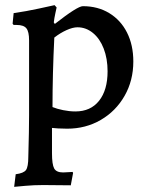

<svg xmlns="http://www.w3.org/2000/svg" viewBox="-20 -489 570 746"><path d="M41 188Q72 184 81 171.5Q90 159 90 120Q93 15 93 -41V-332Q93 -366 82.5 -379Q72 -392 45 -392H33L29 -397L33 -438Q82 -445 130 -455.5Q178 -466 192 -469L200 -460Q199 -455 195 -437Q191 -419 189 -402L193 -396Q281 -465 302 -465Q360 -465 404.5 -438Q449 -411 473.5 -362.5Q498 -314 498 -250Q498 -176 464 -116.5Q430 -57 371.5 -23Q313 11 241 11Q223 11 205.5 10Q188 9 182 8V106Q182 150 190.5 165.5Q199 181 225 181Q235 181 245 180Q255 179 262 179L264 183L255 231L148 230Q112 230 78.5 233Q45 236 35 237ZM398 -212Q398 -261 383 -300Q368 -339 341 -361Q314 -383 281 -383Q263 -383 238.5 -372Q214 -361 191 -343Q184 -201 184 -73Q201 -66 225.5 -61Q250 -56 273 -56Q332 -56 365 -97.5Q398 -139 398 -212Z"/></svg>

Font: Alegreya Medium
Style: Regular
Weight: 500
Designer: Juan Pablo del Peral
Foundry: Huerta Tipografica
Version: Version 2.007; ttfautohint (v1.6)